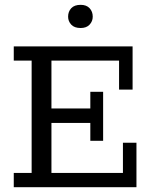

<svg xmlns="http://www.w3.org/2000/svg" viewBox="-20 -775 630 795"><path d="M37 0V-59H111V-524H37V-583H529V-404H473V-524H193V-326H354V-395H407V-192H354V-266H193V-59H489V-184H545V0ZM314 -659Q288 -659 275 -673Q262 -687 262 -706Q262 -727 275 -741Q288 -755 314 -755Q338 -755 351 -741Q364 -727 364 -706Q364 -687 351 -673Q338 -659 314 -659Z"/></svg>

Font: Rokkitt
Style: Regular
Weight: 400
Designer: Vernon Adams
Foundry: Vernon Adams
Version: Version 3.103